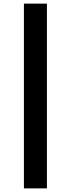

<svg xmlns="http://www.w3.org/2000/svg" viewBox="-20 -830 391 1060"><path d="M112 210V-810H239V210Z"/></svg>

Font: M PLUS 2
Style: Bold
Weight: 700
Designer: Coji Morishita
Foundry: UNDERFOREST DESIGN
Version: Version 1.001